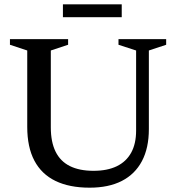

<svg xmlns="http://www.w3.org/2000/svg" viewBox="-20 -857 815 888"><path d="M609.5 -253V-623.5L528 -650V-676H748.5V-650L668.5 -623.5V-260Q668.5 -172.5 636.5 -112Q604.5 -51.5 543.5 -20.2Q482.5 11 394.5 11Q301 11 236.5 -20.2Q172 -51.5 139 -114Q106 -176.5 106 -270V-623.5L26 -650V-676H295V-650L215 -623.5V-268Q215 -200.5 237 -155.8Q259 -111 303 -89Q347 -67 412.5 -67Q476.5 -67 520.2 -88.2Q564 -109.5 586.8 -151Q609.5 -192.5 609.5 -253ZM271 -777.5V-837H543V-777.5Z"/></svg>

Font: Newsreader 16pt Medium
Style: Regular
Weight: 500
Designer: Hugues Gentile
Foundry: Production Type
Version: Version 1.003